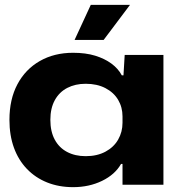

<svg xmlns="http://www.w3.org/2000/svg" viewBox="-20 -763 744 793"><path d="M282 10Q223 10 174.5 -9.5Q126 -29 91 -65.5Q56 -102 37.5 -153Q19 -204 19 -268Q19 -353 52 -415Q85 -477 144.5 -511Q204 -545 282 -545Q334 -545 373 -533Q412 -521 440 -500.5Q468 -480 483 -452H490L495 -536H655V0H486V-86H480Q455 -42 401.5 -16Q348 10 282 10ZM334 -118Q381 -118 415.5 -136.5Q450 -155 468 -186.5Q486 -218 486 -256V-282Q486 -320 468 -350.5Q450 -381 415.5 -399Q381 -417 334 -417Q291 -417 258 -400Q225 -383 206.5 -349.5Q188 -316 188 -268Q188 -220 206 -186.5Q224 -153 257 -135.5Q290 -118 334 -118ZM288 -598 355 -743H517L408 -598Z"/></svg>

Font: Mona Sans Expanded
Style: Bold
Weight: 700
Width: 7
Designer: Deni Anggara
Foundry: GitHub
Version: Version 2.000